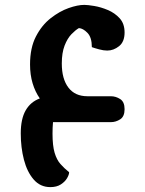

<svg xmlns="http://www.w3.org/2000/svg" viewBox="-20 -500 595 786"><path d="M186 266Q145 266 118 235Q91 204 78 154Q65 104 65 46Q65 -13 85 -48Q105 -83 143 -97Q124 -124 113.5 -159Q103 -194 103 -236Q103 -304 127 -350.5Q151 -397 187.5 -425.5Q224 -454 261 -467Q298 -480 325 -480Q339 -480 366 -475.5Q393 -471 421.5 -459Q450 -447 470 -425Q490 -403 490 -367Q490 -329 467.5 -311Q445 -293 419 -293Q404 -293 385.5 -298Q367 -303 356 -307Q356 -347 338 -365.5Q320 -384 303 -385Q289 -377 272.5 -360Q256 -343 244.5 -313.5Q233 -284 233 -240Q233 -177 260 -141.5Q287 -106 338 -106H434Q454 -106 472 -94.5Q490 -83 490 -53Q490 -23 472 -11.5Q454 0 434 0H197Q195 21 195 47Q195 96 203.5 125Q212 154 227.5 171.5Q243 189 263 205Q263 215 254.5 229.5Q246 244 229 255Q212 266 186 266ZM290 -384 297 -386Q293 -385 290 -384Z"/></svg>

Font: El Messiri
Style: Bold
Weight: 700
Designer: Mohamed Gaber
Foundry: Kief Type Foundry
Version: Version 2.020; ttfautohint (v1.8.3)